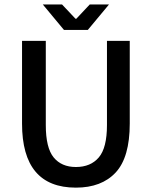

<svg xmlns="http://www.w3.org/2000/svg" viewBox="-20 -840 689 872"><path d="M324.7 -81.5Q391.6 -81.5 428.7 -125Q465.8 -168.5 465.8 -272V-654.3H569.3V-278.8Q569.3 -125.5 505.4 -56.6Q441.4 12.2 324.7 12.2Q80.1 12.2 80.1 -278.8V-654.3H188V-272Q188 -168.9 223.6 -125.2Q259.3 -81.5 324.7 -81.5ZM174.3 -819.8H261.7L322.8 -754.9H326.7L387.7 -819.8H475.1L378.9 -704.1H270.5Z"/></svg>

Font: Varta
Style: Bold
Weight: 700
Designer: Joana Correia, Viktoriya Grabowska, Eben Sorkin
Foundry: Sorkin Type
Version: Version 1.002; ttfautohint (v1.3) -l 8 -r 24 -G 200 -x 12 -H